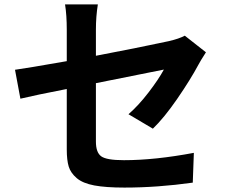

<svg xmlns="http://www.w3.org/2000/svg" viewBox="-20 -809 1040 869"><path d="M671.9 -226.6 561.5 -292Q607.4 -332 652.3 -390.6Q697.3 -449.2 721.7 -494.1L414.1 -432.6V-168Q414.1 -119.1 438 -101.6Q461.9 -84 541 -84Q680.7 -84 857.4 -117.2L852.5 17.6Q693.4 40 543 40Q459 40 406.7 30.3Q354.5 20.5 327.1 -2.9Q299.8 -26.4 291 -55.2Q282.2 -84 282.2 -132.8V-406.2Q141.6 -378.9 72.3 -362.3L47.9 -493.2Q98.6 -500 282.2 -532.2V-674.8Q282.2 -740.2 274.4 -789.1H422.9Q414.1 -734.4 414.1 -674.8V-556.6Q594.7 -590.8 745.1 -623Q791 -633.8 816.4 -647.5L912.1 -572.3Q885.7 -531.2 878.9 -517.6Q841.8 -448.2 782.2 -361.8Q722.7 -275.4 671.9 -226.6Z"/></svg>

Font: Nasu
Style: Bold
Weight: 700
Designer: Ryoko NISHIZUKA (kana &amp; ideographs); Paul D. Hunt (Latin, Greek &amp; Cyrillic); Wenlong ZHANG (bopomofo); Sandoll C
Version: Version 2014.1215